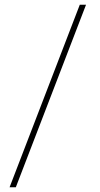

<svg xmlns="http://www.w3.org/2000/svg" viewBox="-20 -731 422 812"><path d="M46.9 61H20.5L317.4 -710.9H343.8Z"/></svg>

Font: Vazirmatn UI FD Thin
Style: Regular
Weight: 100
Designer: Saber Rastikerdar
Foundry: Saber Rastikerdar
Version: Version 33.003